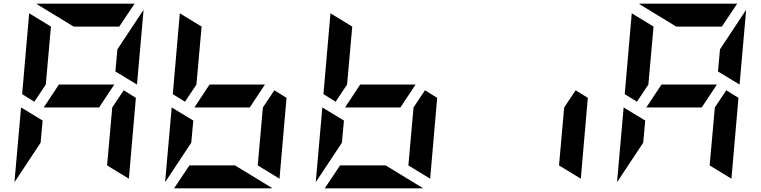

<svg xmlns="http://www.w3.org/2000/svg" viewBox="-20 -1020 4120 1040"><path d="M94 -438 211 -367 200 -247 59 -34V-41ZM650 -531 716 -490 678 -52 560 -124 588 -438ZM517 -438H217L299 -562H599ZM166 -469 100 -510 138 -948 256 -876 228 -562ZM605 -633 616 -753 757 -966V-959L722 -562ZM379 -876 177 -999Q178 -999 180.5 -999.5Q183 -1000 184 -1000H709L626 -876Z M910 -438 1027 -367 1016 -247 875 -34V-41ZM1466 -531 1532 -490 1494 -52 1376 -124 1404 -438ZM1333 -438H1033L1115 -562H1415ZM982 -469 916 -510 954 -948 1072 -876 1044 -562ZM1253 -124 1455 -1Q1454 -1 1451.5 -0.5Q1449 0 1448 0H923L1006 -124Z M1726 -438 1843 -367 1832 -247 1691 -34V-41ZM2282 -531 2348 -490 2310 -52 2192 -124 2220 -438ZM2149 -438H1849L1931 -562H2231ZM1798 -469 1732 -510 1770 -948 1888 -876 1860 -562ZM2069 -124 2271 -1Q2270 -1 2267.5 -0.5Q2265 0 2264 0H1739L1822 -124Z M3098 -531 3164 -490 3126 -52 3008 -124 3036 -438Z M3358 -438 3475 -367 3464 -247 3323 -34V-41ZM3914 -531 3980 -490 3942 -52 3824 -124 3852 -438ZM3781 -438H3481L3563 -562H3863ZM3430 -469 3364 -510 3402 -948 3520 -876 3492 -562ZM3869 -633 3880 -753 4021 -966V-959L3986 -562ZM3643 -876 3441 -999Q3442 -999 3444.5 -999.5Q3447 -1000 3448 -1000H3973L3890 -876Z"/></svg>

Font: DSEG7 Modern Mini
Style: Bold Italic
Weight: 700
Italic angle: -5°
Designer: Keshikan(Twitter:@keshinomi_88pro)
Version: Version 0.46